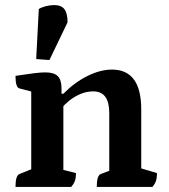

<svg xmlns="http://www.w3.org/2000/svg" viewBox="-20 -736 666 756"><path d="M41 0Q41 -45.5 57 -50.9L114 -73.9L103 -56.9V-388.3L114.5 -372.8L56.4 -387.9Q41 -391.8 41 -437.3Q88.5 -444.6 114.9 -447.8Q141.4 -451 158.9 -451Q192.6 -451 207.4 -436.2Q222.2 -421.4 222.2 -388.3V-364.4L217.1 -367H229.5Q273.1 -411.2 323.9 -436.6Q374.7 -462 421 -462Q536.1 -462 536.1 -305.5V-61.9L524.6 -76.3L598.1 -54.6Q598.1 -36.4 594.4 -24.6Q590.8 -12.9 580.3 0H361Q361 -45.5 377 -50.9L420.2 -67.2L410.2 -50.2V-291.3Q410.2 -376.2 347.3 -376.2Q320.9 -376.2 296.6 -365.8Q272.3 -355.4 253.3 -340.2Q234.4 -325 223.7 -311L229.5 -328.2V-55.7L217.5 -70.1L279.2 -54.6Q279.2 -36.4 275.2 -24.6Q271.3 -12.9 260.3 0ZM174.6 -499.6 122.5 -503.5 132.8 -700.4Q143.1 -707.2 160.4 -711.6Q177.7 -716 193.8 -716Q221.6 -716 233.8 -699.6Q246 -683.3 246 -648.1Z"/></svg>

Font: Petrona
Style: Regular
Weight: 400
Designer: Ringo R. Seeber
Foundry: Ringo R. Seeber
Version: Version 2.001; ttfautohint (v1.8.3)